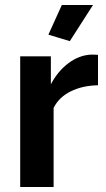

<svg xmlns="http://www.w3.org/2000/svg" viewBox="-20 -750 427 770"><path d="M260 -585 174 -611 228 -730H353ZM373 -408Q311 -407 263.5 -383.5Q216 -360 195 -317V0H61V-524H184V-412Q212 -465 255 -497Q298 -529 346 -531Q367 -531 373 -530Z"/></svg>

Font: Raleway-v4020
Style: Bold
Weight: 700
Designer: Matt McInerney, Pablo Impallari, Rodrigo Fuenzalida
Foundry: Matt McInerney, Pablo Impallari, Rodrigo Fuenzalida
Version: Version 4.020;PS 004.020;hotconv 1.0.88;makeotf.lib2.5.64775